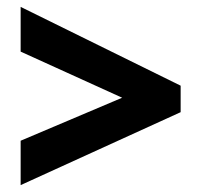

<svg xmlns="http://www.w3.org/2000/svg" viewBox="-20 -640 584 558"><path d="M40 -231 335 -356 40 -490V-620L505 -391V-314L40 -102Z"/></svg>

Font: Noto Sans Arabic SemCond ExtBd
Style: Regular
Weight: 800
Width: 4
Designer: Monotype Design Team, Nadine Chahine, Nizar Qandah and Khaled Hosny
Foundry: Monotype Imaging Inc.
Version: Version 2.012; ttfautohint (v1.8.4.7-5d5b)